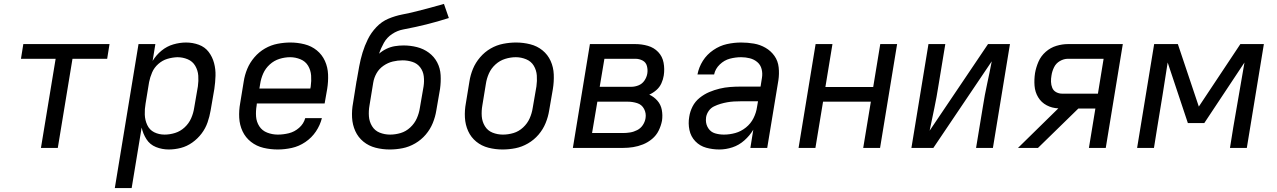

<svg xmlns="http://www.w3.org/2000/svg" viewBox="-20 -755 6520 980"><path d="M189 0H275L350 -455H527L539 -530H99L87 -455H264Z M566 205H652L703 -104Q710 -72 727.5 -44.5Q745 -17 776 -4.5Q807 8 841 8Q872 8 903 0Q934 -8 961.5 -27.5Q989 -47 1009 -73.5Q1029 -100 1039.5 -130.5Q1050 -161 1055 -191L1074 -301Q1079 -335 1080 -368.5Q1081 -402 1072.5 -433.5Q1064 -465 1045 -490Q1026 -515 995 -526.5Q964 -538 930 -538Q898 -538 865 -528.5Q832 -519 804.5 -496.5Q777 -474 759 -444L773 -530H687ZM820 -68Q791 -68 767 -80Q743 -92 731.5 -117Q720 -142 719 -170Q718 -198 723 -226L741 -336Q746 -361 756.5 -385.5Q767 -410 788 -428.5Q809 -447 834 -454.5Q859 -462 885 -463Q913 -463 938 -452.5Q963 -442 976.5 -419Q990 -396 992 -369Q994 -342 990 -314L971 -204Q967 -177 955.5 -151Q944 -125 922.5 -105Q901 -85 874 -76.5Q847 -68 820 -68Z M1398 8Q1433 8 1469.5 0Q1506 -8 1538.5 -30Q1571 -52 1592.5 -84Q1614 -116 1623 -152H1538Q1530 -123 1506.5 -102.5Q1483 -82 1454.5 -75Q1426 -68 1398 -68Q1370 -68 1344 -78Q1318 -88 1303.5 -110.5Q1289 -133 1287 -160.5Q1285 -188 1290 -217L1291 -227H1637L1650 -301Q1656 -338 1654.5 -375Q1653 -412 1638.5 -444Q1624 -476 1597 -498Q1570 -520 1534.5 -529Q1499 -538 1462 -538Q1430 -538 1396.5 -531.5Q1363 -525 1332.5 -507.5Q1302 -490 1278.5 -462.5Q1255 -435 1242 -403.5Q1229 -372 1224 -339L1206 -229Q1199 -191 1201 -154Q1203 -117 1218 -85Q1233 -53 1261 -31Q1289 -9 1324.5 -0.5Q1360 8 1398 8ZM1564 -303H1304L1308 -327Q1312 -354 1323.5 -380Q1335 -406 1357 -426Q1379 -446 1406.5 -454.5Q1434 -463 1461 -463Q1488 -463 1513.5 -452.5Q1539 -442 1552.5 -419.5Q1566 -397 1568 -369.5Q1570 -342 1566 -314Z M1969 8Q2002 8 2035 1.5Q2068 -5 2099 -23Q2130 -41 2153 -68Q2176 -95 2189 -127Q2202 -159 2207 -191L2226 -301Q2231 -337 2229 -372Q2227 -407 2211.5 -436.5Q2196 -466 2169 -486Q2142 -506 2108.5 -514.5Q2075 -523 2040 -523Q2018 -523 1996 -519.5Q1974 -516 1953 -506Q1932 -496 1915 -481Q1924 -509 1939.5 -536.5Q1955 -564 1981.5 -581.5Q2008 -599 2037.5 -604.5Q2067 -610 2096.5 -616.5Q2126 -623 2155 -630Q2184 -637 2213 -645.5Q2242 -654 2271 -663L2246 -735Q2211 -725 2176 -715.5Q2141 -706 2105 -697Q2069 -688 2033 -681Q1997 -674 1962.5 -659.5Q1928 -645 1901 -616.5Q1874 -588 1857.5 -554.5Q1841 -521 1830.5 -486.5Q1820 -452 1813.5 -416.5Q1807 -381 1801 -346V-345Q1801 -344 1800.5 -343Q1800 -342 1800 -342L1782 -229Q1775 -192 1777 -155Q1779 -118 1793.5 -86Q1808 -54 1835 -32Q1862 -10 1897 -1Q1932 8 1969 8ZM1971 -68Q1943 -68 1918 -78Q1893 -88 1879 -111Q1865 -134 1863 -161.5Q1861 -189 1866 -217L1885 -333Q1889 -358 1902 -381Q1915 -404 1937.5 -419.5Q1960 -435 1985 -441Q2010 -447 2035 -447Q2061 -447 2085.5 -439Q2110 -431 2125 -411Q2140 -391 2143 -365.5Q2146 -340 2142 -314L2123 -204Q2119 -177 2107.5 -151Q2096 -125 2074 -104.5Q2052 -84 2025 -76Q1998 -68 1971 -68Z M2545 8Q2578 8 2611 1.5Q2644 -5 2675 -23Q2706 -41 2729 -68Q2752 -95 2765 -127Q2778 -159 2783 -191L2802 -301Q2808 -338 2806.5 -375Q2805 -412 2790.5 -444Q2776 -476 2749 -498Q2722 -520 2686.5 -529Q2651 -538 2614 -538Q2582 -538 2548.5 -531.5Q2515 -525 2484.5 -507.5Q2454 -490 2430.5 -462.5Q2407 -435 2394 -403.5Q2381 -372 2376 -339L2358 -229Q2351 -192 2353 -155Q2355 -118 2369.5 -86Q2384 -54 2411 -32Q2438 -10 2473 -1Q2508 8 2545 8ZM2547 -68Q2519 -68 2494 -78Q2469 -88 2455 -111Q2441 -134 2439 -161.5Q2437 -189 2442 -217L2460 -327Q2464 -354 2475.5 -380Q2487 -406 2509 -426Q2531 -446 2558.5 -454.5Q2586 -463 2613 -463Q2640 -463 2665.5 -452.5Q2691 -442 2704.5 -419.5Q2718 -397 2720 -369.5Q2722 -342 2718 -314L2699 -204Q2695 -177 2683.5 -151Q2672 -125 2650 -104.5Q2628 -84 2601 -76Q2574 -68 2547 -68Z M2904 0H3160Q3186 0 3211.5 -4Q3237 -8 3262 -18Q3287 -28 3308.5 -46Q3330 -64 3342 -88.5Q3354 -113 3359 -139Q3363 -167 3358 -194Q3353 -221 3335.5 -241Q3318 -261 3294 -272Q3314 -281 3330.5 -295.5Q3347 -310 3356 -330Q3365 -350 3368 -370Q3373 -403 3367 -435Q3361 -467 3339.5 -489.5Q3318 -512 3287 -521Q3256 -530 3223 -530H2991ZM3202 -312H3041L3065 -455H3223Q3243 -455 3260 -446Q3277 -437 3282 -418Q3287 -399 3284 -380Q3281 -361 3269.5 -344Q3258 -327 3239.5 -319.5Q3221 -312 3202 -312ZM3002 -76 3029 -236H3184Q3209 -236 3232.5 -228.5Q3256 -221 3267.5 -199Q3279 -177 3275 -152Q3272 -133 3261 -116.5Q3250 -100 3232.5 -91Q3215 -82 3196.5 -79Q3178 -76 3160 -76Z M3652 8Q3685 8 3718.5 -3Q3752 -14 3779.5 -38.5Q3807 -63 3825 -93L3810 0H3896L3953 -345Q3958 -378 3954.5 -411Q3951 -444 3933 -469.5Q3915 -495 3887.5 -511Q3860 -527 3828 -532.5Q3796 -538 3763 -538Q3727 -538 3690.5 -530Q3654 -522 3621 -499.5Q3588 -477 3567.5 -444.5Q3547 -412 3540 -375H3625Q3631 -404 3654 -426Q3677 -448 3705.5 -455.5Q3734 -463 3763 -463Q3786 -463 3807.5 -457.5Q3829 -452 3845.5 -438Q3862 -424 3867.5 -402Q3873 -380 3869 -357L3862 -313H3760Q3734 -313 3707 -311Q3680 -309 3653 -302.5Q3626 -296 3600 -285Q3574 -274 3551 -255.5Q3528 -237 3515 -211.5Q3502 -186 3498 -159Q3492 -125 3499 -91.5Q3506 -58 3529 -34Q3552 -10 3584.5 -1Q3617 8 3652 8Q3652 8 3652 8Q3652 8 3652 8Q3652 8 3652 8Q3652 8 3652 8ZM3675 -68Q3651 -68 3629.5 -74.5Q3608 -81 3595.5 -100Q3583 -119 3583 -142Q3583 -149 3584 -157Q3587 -174 3597.5 -189Q3608 -204 3624.5 -212Q3641 -220 3658 -225Q3675 -230 3692 -233Q3709 -236 3726 -237Q3743 -238 3760 -238H3849L3844 -209Q3840 -180 3826 -152Q3812 -124 3787 -104Q3762 -84 3733 -76Q3704 -68 3675 -68Z M4056 0H4142L4181 -236H4425L4386 0H4472L4559 -530H4473L4437 -311H4193L4229 -530H4143Z M4632 0H4744L5042 -442Q5031 -384 5018.5 -327Q5006 -270 4997 -212L4962 0H5048L5135 -530H5023L4725 -88Q4737 -146 4749 -203Q4761 -260 4770 -318L4805 -530H4719Z M5176 0H5278L5484 -201H5571L5538 0H5624L5711 -530H5431Q5402 -530 5372 -521Q5342 -512 5317.5 -490.5Q5293 -469 5280.5 -440Q5268 -411 5263 -382Q5258 -349 5260.5 -317Q5263 -285 5279 -258.5Q5295 -232 5322.5 -217.5Q5350 -203 5382 -202ZM5401 -277Q5385 -277 5371 -284.5Q5357 -292 5351 -306.5Q5345 -321 5344.5 -337.5Q5344 -354 5347 -370Q5350 -391 5360 -411.5Q5370 -432 5390 -443.5Q5410 -455 5431 -455H5613L5584 -277Z M5784 0H5870L5887 -106Q5901 -188 5914 -270.5Q5927 -353 5940 -436L6043 -127H6127L6332 -436Q6318 -353 6303.5 -271Q6289 -189 6275 -106L6258 0H6344L6431 -530H6311L6099 -211L5992 -530H5871Z"/></svg>

Font: Iosevka Sparkle Oblique
Style: Regular
Weight: 400
Italic angle: -9°
Designer: Belleve Invis
Foundry: Belleve Invis
Version: Version 4.5.0; ttfautohint (v1.8.3)